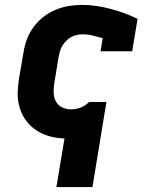

<svg xmlns="http://www.w3.org/2000/svg" viewBox="-20 -558 640 783"><path d="M210 205 243 7Q220 6 197.5 1.5Q175 -3 155 -12Q135 -21 118 -34Q101 -47 88 -64Q75 -81 66.5 -101.5Q58 -122 54.5 -144Q51 -166 52.5 -189Q54 -212 57 -235L76 -345Q80 -372 90 -398.5Q100 -425 117 -448Q134 -471 157 -489Q180 -507 206.5 -518Q233 -529 260 -533.5Q287 -538 315 -538Q345 -538 374.5 -533.5Q404 -529 432 -521.5Q460 -514 487.5 -504Q515 -494 541 -481L519 -349H390L399 -402Q379 -408 358.5 -413Q338 -418 317 -418Q305 -418 293 -415.5Q281 -413 270 -407Q259 -401 250 -391.5Q241 -382 234.5 -371.5Q228 -361 224.5 -349Q221 -337 219 -326L201 -216Q198 -197 199 -177.5Q200 -158 209 -142.5Q218 -127 234.5 -119.5Q251 -112 270 -112Q289 -112 308 -119Q327 -126 341 -140L343 -142H414L357 205Z"/></svg>

Font: Iosevka Curly Slab HvEx
Style: Italic
Weight: 900
Width: 7
Italic angle: -9°
Monospace: yes
Designer: Belleve Invis
Foundry: Belleve Invis
Version: Version 11.1.0; ttfautohint (v1.8.3)